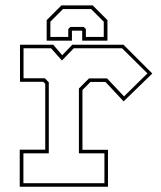

<svg xmlns="http://www.w3.org/2000/svg" viewBox="-20 -710 614 730"><path d="M55 0V-141H152V-391.5L144.5 -399H56V-540H182.5L216.5 -500L255 -540H449.5L559 -430.5L450 -324.5L381 -398.5H324L293.5 -368V-140.5H390.5V0ZM69 -13.5H377V-127H280V-373.5L318.5 -412H387L451.5 -343.5L540.5 -431L444 -526.5H260.5L215.5 -480L174 -526.5H69.5V-412.5H150.5L165.5 -397V-127H69ZM332.5 -689.5 388.5 -633.5V-555.5H292.5V-593.5H253.5V-555.5H157.5V-633.5L213.5 -689.5ZM326.5 -675.5H219.5L171.5 -627.5V-569.5H239.5V-599.5L247.5 -607.5H298.5L306.5 -599.5V-569.5H374.5V-627.5Z"/></svg>

Font: Tourney Thin
Style: Regular
Weight: 100
Designer: Tyler Finck
Foundry: Etcetera Type Co
Version: Version 1.015